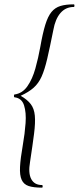

<svg xmlns="http://www.w3.org/2000/svg" viewBox="-20 -745 362 882"><path d="M173 117Q134 117 111.5 109.5Q89 102 79.5 81Q70 60 72 21.5Q74 -17 85 -80Q94 -131 97.5 -179.5Q101 -228 90.5 -261Q80 -294 47 -298Q44 -298 44 -304.5Q44 -311 47 -311Q83 -316 106 -349Q129 -382 142.5 -430.5Q156 -479 165 -529Q176 -592 188 -631Q200 -670 216.5 -690Q233 -710 257.5 -717.5Q282 -725 319 -725Q322 -725 322 -719Q322 -713 319 -713Q282 -713 258 -685.5Q234 -658 225 -607Q209 -527 197 -475.5Q185 -424 171 -393Q157 -362 134.5 -342Q112 -322 75 -305Q106 -287 121.5 -266.5Q137 -246 140 -214Q143 -182 136.5 -131Q130 -80 118 -1Q109 50 123.5 77.5Q138 105 173 105Q176 105 176 111Q176 117 173 117Z"/></svg>

Font: Cormorant Garamond Light
Style: Italic
Weight: 300
Italic angle: -10°
Designer: Christian Thalmann (Catharsis Fonts)
Foundry: Catharsis Fonts
Version: Version 4.001